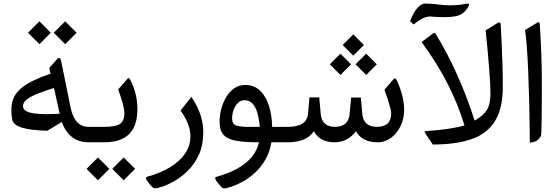

<svg xmlns="http://www.w3.org/2000/svg" viewBox="-20 -810 3176 1093"><path d="M351.1 -688.5 286.1 -623.5 351.1 -558.6 416 -623.5ZM204.6 -688.5 139.6 -623.5 204.6 -558.6 269.5 -623.5ZM246.1 -160.2Q205.6 -160.2 175 -164.3Q144.5 -168.5 127.7 -178.5Q110.8 -188.5 110.8 -206.1Q110.8 -228 135 -245.6Q159.2 -263.2 199.5 -278.8Q239.7 -294.4 287.1 -309.1L319.8 -162.6Q302.2 -162.1 282.7 -161.1Q263.2 -160.2 246.1 -160.2ZM499 0Q510.7 0 510.7 -37.6V-49.8Q510.7 -87.9 499 -87.9H483.9Q443.8 -87.9 418.5 -115.5Q393.1 -143.1 381.8 -197.8L329.6 -455.6Q325.7 -475.6 320.1 -479.5Q314.5 -483.4 304.2 -471.7L260.3 -423.3L267.6 -390.6Q212.4 -371.6 170.7 -351.6Q128.9 -331.5 101.1 -308.1Q73.2 -284.7 59.1 -255.4Q44.9 -226.1 44.9 -188.5Q44.9 -167.5 46.4 -151.9Q47.9 -136.2 49.8 -127.4Q53.7 -112.8 67.9 -101.6Q82 -90.3 107.2 -82.8Q132.3 -75.2 168 -71Q203.6 -66.9 250 -65.9L332 -115.7Q352.5 -58.1 390.9 -29.1Q429.2 0 483.4 0Z M684.1 86.4 619.1 151.4 684.1 216.3 749 151.4ZM537.6 86.4 472.7 151.4 537.6 216.3 602.5 151.4ZM762.2 -187.5Q762.2 -232.4 752.7 -272.2Q743.2 -312 724.1 -351.1Q719.2 -361.3 715.1 -364.5Q710.9 -367.7 707 -363.3L652.8 -300.8Q670.4 -252 679.2 -219Q688 -186 688 -164.1Q688 -123.5 664.3 -105.7Q640.6 -87.9 573.2 -87.9H493.7Q466.8 -87.9 466.8 -49.8V-37.6Q466.8 0 493.7 0H574.7Q636.7 0 678.5 -20.8Q720.2 -41.5 741.2 -83Q762.2 -124.5 762.2 -187.5Z M1069.3 -258.3 1007.8 -180.7Q1026.9 -154.3 1039.3 -129.2Q1051.8 -104 1057.9 -80.6Q1064 -57.1 1064 -34.7Q1064 20.5 1032.7 65.4Q1001.5 110.4 946.5 143.1Q891.6 175.8 819.3 195.8Q812 197.8 811.3 202.4Q810.5 207 813.7 212.9Q816.9 218.8 820.8 224.1L839.8 248Q845.2 254.4 851.6 258.3Q857.9 262.2 863.8 262.2Q874.5 262.2 905.3 252Q936 241.7 975.1 219.2Q1014.2 196.8 1051.3 159.9Q1088.4 123 1112.8 69.3Q1137.2 15.6 1137.2 -56.6Q1137.2 -90.8 1129.9 -124Q1122.6 -157.2 1107.7 -190.7Q1092.8 -224.1 1069.3 -258.3Z M1384.8 -87.9Q1351.1 -87.9 1326.2 -95Q1301.3 -102.1 1301.3 -135.7Q1301.3 -161.6 1310.3 -185.3Q1319.3 -209 1335.2 -224.4Q1351.1 -239.7 1371.6 -239.7Q1402.3 -239.7 1420.4 -217.3Q1438.5 -194.8 1447.3 -159.9Q1456.1 -125 1459 -88.4Q1439.5 -87.9 1425 -87.9Q1410.6 -87.9 1384.8 -87.9ZM1213.4 196.3Q1206.1 198.2 1205.3 203.1Q1204.6 208 1207.8 213.9Q1210.9 219.7 1214.8 224.6L1239.3 253.9Q1244.6 260.3 1252 262Q1259.3 263.7 1268.6 261.2Q1315.9 249 1358.6 225.8Q1401.4 202.6 1435.8 169.4Q1470.2 136.2 1493.4 93.8Q1516.6 51.3 1524.9 0H1585Q1596.7 0 1596.7 -37.6V-49.8Q1596.7 -87.9 1585 -87.9H1529.3Q1528.3 -149.9 1512.2 -204.1Q1496.1 -258.3 1462.4 -292.2Q1428.7 -326.2 1375 -326.2Q1339.8 -326.2 1312.7 -306.9Q1285.6 -287.6 1267.3 -256.6Q1249 -225.6 1239.5 -188.7Q1230 -151.9 1230 -116.7Q1230 -65.4 1254.4 -40.5Q1278.8 -15.6 1328.6 -7.8Q1378.4 0 1454.6 0Q1443.8 46.4 1413.3 83.5Q1382.8 120.6 1332.8 148.7Q1282.7 176.8 1213.4 196.3Z M1991.2 -614.3 1930.7 -553.7 1991.2 -493.2 2051.8 -553.7ZM2064.5 -504.4 2003.9 -443.8 2064.5 -383.3 2125 -443.8ZM1918 -504.4 1857.4 -443.8 1918 -383.3 1978.5 -443.8ZM2126 -87.9Q2049.3 -87.9 2042.5 -161.1L2034.2 -254.9H1979L1970.2 -161.6Q1963.9 -87.9 1886.7 -87.9Q1812 -87.9 1805.7 -163.1L1797.4 -255.4H1741.7L1733.4 -162.1Q1726.6 -87.9 1619.6 -87.9H1579.6Q1552.7 -87.9 1552.7 -49.8V-37.6Q1552.7 0 1579.6 0H1617.2Q1725.6 0 1766.6 -63Q1801.3 0 1884.3 0Q1959 0 2006.3 -63Q2041 0 2130.4 0Q2163.1 0 2190.7 -15.6Q2218.3 -31.2 2238.5 -57.4Q2258.8 -83.5 2269.8 -116.2Q2280.8 -148.9 2280.8 -183.1Q2280.8 -261.2 2240.2 -349.6Q2235.4 -360.4 2230.5 -363Q2225.6 -365.7 2221.7 -360.8L2168.5 -299.3Q2181.2 -264.2 2189.7 -237.3Q2198.2 -210.4 2202.6 -192.6Q2207 -174.8 2207 -165.5Q2207 -127 2186.8 -107.4Q2166.5 -87.9 2126 -87.9Z M2402.8 -790Q2378.9 -790 2356.7 -765.6Q2334.5 -741.2 2314.5 -689.9Q2318.4 -685.1 2323.7 -680.2Q2329.1 -675.3 2335.4 -670.9Q2357.4 -690.4 2380.1 -702.4Q2402.8 -714.4 2425.8 -716.3Q2448.7 -714.4 2468.8 -713.4Q2488.8 -712.4 2505.9 -712.4Q2545.9 -712.4 2570.6 -717Q2595.2 -721.7 2611.1 -732.4Q2627 -743.2 2640.1 -762.2Q2646 -770.5 2648.4 -776.1Q2650.9 -781.7 2650.1 -784.9Q2649.4 -788.1 2645.8 -789.1Q2642.1 -790 2635.5 -789.3Q2628.9 -788.6 2619.1 -786.1Q2606.9 -783.2 2585.4 -781.5Q2564 -779.8 2533.7 -779.8Q2522.9 -779.8 2506.8 -781.2Q2490.7 -782.7 2472.7 -784.7Q2453.1 -787.1 2434.6 -788.6Q2416 -790 2402.8 -790ZM2624 -96.2Q2589.8 -85.4 2534.4 -77.1Q2479 -68.8 2401.9 -63.5Q2397.5 -63.5 2397.2 -60.5Q2397 -57.6 2400.4 -52.2L2443.8 12.7Q2577.6 12.7 2666 -18.6Q2754.4 -49.8 2798.3 -121.6Q2842.3 -193.4 2842.3 -314.5Q2842.3 -378.4 2840.6 -436.5Q2838.9 -494.6 2836.4 -551.5Q2834 -608.4 2830.6 -668.9Q2830.1 -679.7 2825.4 -681.9Q2820.8 -684.1 2811 -678.2L2744.6 -637.2Q2751.5 -570.3 2756.6 -514.6Q2761.7 -459 2765.1 -414.3Q2768.6 -369.6 2770.3 -335Q2772 -300.3 2772 -275.4Q2772 -217.8 2752.2 -184.8Q2732.4 -151.9 2682.1 -123.5Q2591.8 -403.3 2460 -617.2Q2458 -621.1 2454.8 -622.8Q2451.7 -624.5 2445.8 -620.1L2379.9 -570.8Q2465.3 -455.1 2526.4 -336.4Q2587.4 -217.8 2624 -96.2Z M2968.8 -639.2Q2974.6 -602.1 2979 -544.2Q2983.4 -486.3 2986.8 -406.7Q2990.2 -327.1 2992.7 -225.6Q2995.1 -124 2996.1 1.5Q3019 1 3034.9 -8.8Q3050.8 -18.6 3059.6 -37.6Q3062 -42.5 3063.2 -117.4Q3064.5 -192.4 3064.5 -347.7Q3064.5 -421.4 3061.5 -501.2Q3058.6 -581.1 3053.2 -668Q3052.7 -678.7 3049.3 -682.1Q3045.9 -685.5 3039.6 -681.6Z"/></svg>

Font: Literata
Style: Regular
Weight: 400
Designer: Latin by Veronika Burian and Jose Scaglione. Greek by Irene Vlachou. Cyrillic by Vera Evstafieva.
Foundry: TypeTogether
Version: Version 3.002